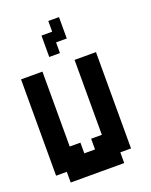

<svg xmlns="http://www.w3.org/2000/svg" viewBox="-141 -826 711 903"><g transform="rotate(-20 214.5 -375.0)"><path d="M375 -535.7V-53.6H321.4V0H53.6V-53.6H0V-535.7H107.1V-160.7H160.7V-107.1H214.3V-160.7H267.9V-535.7ZM214.3 -750H267.9V-642.9H214.3V-589.3H160.7V-696.4H214.3Z"/></g></svg>

Font: Jersey 10
Style: Regular
Weight: 400
Designer: Sarah Cadigan-Fried
Version: Version 1.000